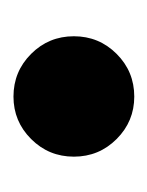

<svg xmlns="http://www.w3.org/2000/svg" viewBox="14 -232 226 295"><g transform="rotate(90 127.5 -84.0)"><path d="M127.9 8.8Q89.4 8.8 62.3 -18.3Q35.2 -45.4 35.2 -84Q35.2 -122.6 62.3 -149.7Q89.4 -176.8 127.9 -176.8Q166 -176.8 193.1 -149.7Q220.2 -122.6 220.2 -84Q220.2 -45.4 193.1 -18.3Q166 8.8 127.9 8.8Z"/></g></svg>

Font: Inter Display Extra Bold
Style: Regular
Weight: 800
Designer: Rasmus Andersson
Foundry: rsms
Version: Version 4.000;git-4fc901f